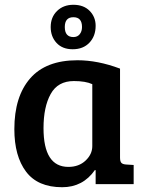

<svg xmlns="http://www.w3.org/2000/svg" viewBox="-20 -770 607 803"><path d="M482 -483V-111Q482 -95 487.5 -89Q493 -83 507 -82L539 -80V0H380V-58L377 -59Q327 13 240 13Q138 13 89 -52Q40 -117 40 -230Q40 -366 106 -442Q172 -518 304 -518Q389 -518 482 -483ZM366 -159V-418Q338 -431 289 -431Q222 -431 192 -377Q162 -323 162 -234Q162 -72 266 -72Q310 -72 338 -98.5Q366 -125 366 -159ZM192 -657Q192 -698 218.5 -724Q245 -750 287 -750Q330 -750 355 -724.5Q380 -699 380 -662Q380 -619 354 -591.5Q328 -564 284 -564Q241 -564 216.5 -590.5Q192 -617 192 -657ZM251 -657Q251 -615 287 -615Q304 -615 313.5 -627Q323 -639 323 -657Q323 -698 287 -698Q251 -698 251 -657Z"/></svg>

Font: Bree Serif
Style: Regular
Weight: 400
Designer: Veronika Burian, Jos Scaglione
Foundry: TypeTogether
Version: Version 1.001